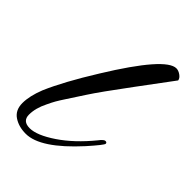

<svg xmlns="http://www.w3.org/2000/svg" viewBox="-163 -562 628 628"><g transform="rotate(45 151.0 -248.0)"><path d="M258 -150Q270 -166 277 -166Q284 -166 284 -160Q284 -154 243 -108Q143 2 76 2Q43 2 20 -13.5Q-3 -29 -3 -61.5Q-3 -94 14 -137Q43 -205 107 -308Q224 -498 273 -498Q283 -498 293.5 -490.5Q304 -483 305 -474Q282 -443 216.5 -355Q151 -267 126 -228.5Q101 -190 88.5 -171Q76 -152 70 -141.5Q64 -131 56 -114Q39 -80 39 -50Q39 -20 72 -20Q105 -20 157 -55Q209 -90 258 -150Z"/></g></svg>

Font: Alex Brush
Style: Regular
Weight: 400
Designer: Robert E. Leuschke
Foundry: Robert E. Leuschke
Version: Version 1.003